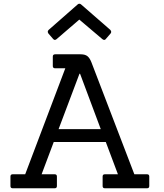

<svg xmlns="http://www.w3.org/2000/svg" viewBox="-20 -1009 881 1029"><path d="M768 0H542Q530 0 530 -12V-63Q530 -75 542 -75H612L547 -248H268L203 -75H273Q285 -75 285 -63V-12Q285 0 273 0H48Q36 0 36 -12V-63Q36 -75 48 -75H115L330 -643H276Q263 -643 263 -655V-706Q263 -718 276 -718H412Q436 -718 448.5 -708Q461 -698 470 -675L700 -75H768Q780 -75 780 -63V-12Q780 0 768 0ZM520 -317 409 -614H406L294 -317ZM548 -801Q544 -795 539 -795Q534 -795 529 -799L405 -904L283 -799Q278 -795 273.5 -795Q269 -795 264 -801L239 -830Q236 -835 236 -839.5Q236 -844 241 -849L396 -985Q400 -989 405.5 -989Q411 -989 416 -984L571 -849Q576 -843 576 -838.5Q576 -834 573 -830Z"/></svg>

Font: Sanchez
Style: Regular
Weight: 400
Designer: Daniel Hernández
Foundry: LatinoType
Version: Version 1.001